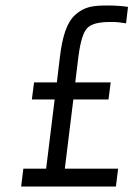

<svg xmlns="http://www.w3.org/2000/svg" viewBox="-20 -679 486 699"><path d="M402 0 410 -65H216L247 -317H375L383 -379H254L266 -477C273 -528 283 -562 298 -577C312 -592 340 -599 382 -599H389C405 -599 422 -597 439 -594L446 -654C426 -657 401 -659 371 -659C319 -659 288 -655 255 -626C222 -597 207 -544 198 -471L187 -379H104L96 -317H179L148 -65H65L57 0Z"/></svg>

Font: Gamestation Condensed
Style: Italic
Weight: 400
Width: 3
Designer: Jonas Hecksher
Foundry: Jonas Hecksher, Playtypeª, e-types AS
Version: Version 1.003